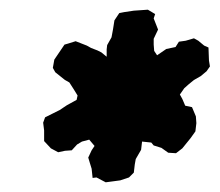

<svg xmlns="http://www.w3.org/2000/svg" viewBox="-20 -721 453 396"><path d="M198 -345 179 -355 171 -354 169 -373 165 -386 162 -396 169 -411 175 -420 164 -433 149 -429 139 -423 128 -411 114 -410 100 -407 85 -415 71 -430V-452L69 -468L73 -479L89 -487L103 -494L118 -504L138 -515L140 -524L132 -537L123 -551L114 -556L94 -572L89 -581L92 -598L113 -629L120 -631L136 -636L159 -627L168 -622L181 -617L189 -613L200 -604V-619L201 -628L210 -644L213 -660L216 -679L226 -694L236 -696L256 -699L285 -701L300 -692L297 -683L306 -660L297 -641V-629L298 -616L304 -607L323 -620L342 -624L349 -635L363 -637L380 -642L389 -637L401 -627L410 -623L411 -596L413 -584L406 -574L394 -564L380 -556L369 -547L360 -539L351 -526L356 -517L362 -503L376 -500L384 -481L385 -467L383 -450L373 -436L356 -415L343 -405L327 -406L313 -416L297 -421L292 -427L273 -429L271 -412L260 -393L258 -382L256 -365L246 -355L228 -349Z"/></svg>

Font: Winky Rough Medium
Style: Italic
Weight: 500
Italic angle: -8.97852°
Designer: Simon Atzbach
Foundry: typofactur
Version: Version 1.206; ttfautohint (v1.8.4.7-5d5b)